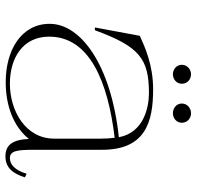

<svg xmlns="http://www.w3.org/2000/svg" viewBox="-28 -662 706 689"><g transform="rotate(90 324.5 -318.0)"><path d="M275 14C360 14 435 -14 479 -69C482 -7 503 15 542 15C583 15 604 -13 617 -55L604 -61C592 -21 572 -1 548 -1C522 -1 518 -26 518 -87V-332C518 -487 419 -515 301 -515C214 -515 150 -486 109 -467L79 -306H89C147 -464 190 -500 314 -500C365 -500 456 -482 473 -392C212 -364 66 -255 66 -144C66 -40 163 14 275 14ZM281 -1C189 -1 112 -47 112 -142C112 -287 274 -353 475 -377C477 -361 478 -344 478 -326V-160C478 -57 378 -1 281 -1ZM247 -586C265 -586 281 -599 281 -618C281 -638 265 -651 247 -651C229 -651 213 -637 213 -618C213 -599 229 -586 247 -586ZM387 -586C405 -586 421 -599 421 -618C421 -638 405 -651 387 -651C368 -651 352 -637 352 -618C352 -599 368 -586 387 -586Z"/></g></svg>

Font: Sprat Thin
Style: Regular
Weight: 100
Designer: Ethan Nakache
Foundry: Collletttivo
Version: Version 2.000;Glyphs 3.2 (3217)